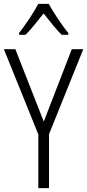

<svg xmlns="http://www.w3.org/2000/svg" viewBox="-20 -967 448 987"><path d="M231 -947H177C154 -903 109 -837 78 -797V-788H111C140 -816 175 -861 204 -898C234 -860 267 -818 297 -788H331V-797C304 -830 255 -901 231 -947ZM205 -342 59 -714H0L177 -276V0H232V-277L408 -714H349Z"/></svg>

Font: Noto Sans Hebrew Condensed Light
Style: Regular
Weight: 300
Width: 3
Designer: Monotype Design Team
Foundry: Monotype Imaging Inc.
Version: Version 2.004